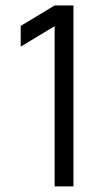

<svg xmlns="http://www.w3.org/2000/svg" viewBox="-20 -668 391 688"><path d="M243.2 0H175.8V-574.2L54.2 -501V-575.2L175.8 -648.4H243.2Z"/></svg>

Font: Potro Sans Bangla
Style: Regular
Weight: 400
Designer: Jayed Ahsan Saad
Foundry: Codepotro
Version: Potro Sans Bangla; Version 0.905